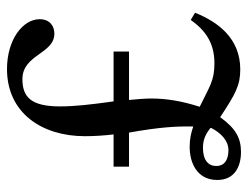

<svg xmlns="http://www.w3.org/2000/svg" viewBox="-98 -586 692 535"><g transform="rotate(-90 247.5 -318.0)"><path d="M372 -304V-347H233C224 -411 219 -456 219 -496C219 -577 245 -601 295 -601C364 -601 365 -512 422 -512C442 -512 462 -524 462 -553C462 -600 405 -644 323 -644C201 -644 136 -547 136 -427C136 -400 138 -371 141 -347H51V-304H146C161 -220 164 -173 163 -125C146 -131 129 -135 106 -135C64 -135 14 -116 14 -58C14 -10 51 8 92 8C131 8 158 -7 189 -50C254 -7 278 6 322 6C408 6 454 -55 480 -120L460 -132C432 -93 398 -66 339 -66C290 -66 274 -80 218 -107C234 -157 241 -200 241 -242C241 -261 239 -281 237 -304ZM159 -75C145 -48 124 -27 97 -27C73 -27 53 -36 53 -61C53 -83 69 -98 104 -98C129 -98 145 -88 159 -77Z"/></g></svg>

Font: mjx-stx-n
Style: Regular
Weight: 500
Version: 1.0.0